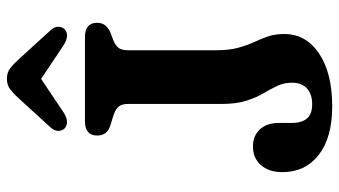

<svg xmlns="http://www.w3.org/2000/svg" viewBox="-233 -733 982 556"><g transform="rotate(-90 258.0 -455.0)"><path d="M437.5 -122.5Q437.5 -60 381 -22Q324.5 16 228 16Q137.5 16 87.5 -23Q37.5 -62 37.5 -128.5Q37.5 -167 57.8 -190.2Q78 -213.5 112 -213.5Q142 -213.5 161 -193.8Q180 -174 180 -138V-100.5Q180 -72.5 192.8 -57.2Q205.5 -42 234.5 -42Q263 -42 279.8 -57Q296.5 -72 296.5 -100.5Q296.5 -124 287.2 -143.2Q278 -162.5 265.8 -183.2Q253.5 -204 244.2 -232.8Q235 -261.5 235 -304V-576Q235 -595.5 225 -604.8Q215 -614 197 -619L172.5 -626.5Q143.5 -635.5 143.5 -664.5Q143.5 -700 185 -700H428.5Q470 -700 470 -664.5Q470 -638.5 442.5 -626.5L422.5 -619Q408 -614 399.2 -604.8Q390.5 -595.5 390.5 -576V-320Q390.5 -281.5 397.8 -255.8Q405 -230 414.2 -210Q423.5 -190 430.5 -169.8Q437.5 -149.5 437.5 -122.5ZM210 -761.5Q181.5 -744 164.5 -758.5Q158 -764.5 157 -776Q156 -787.5 167.5 -800L250 -890.5Q264.5 -906.5 277 -916.2Q289.5 -926 308 -926Q326.5 -926 338.8 -916.2Q351 -906.5 365.5 -890.5L448 -800Q459.5 -787.5 458.5 -776Q457.5 -764.5 451 -758.5Q434 -744 405.5 -761.5L307.5 -827Z"/></g></svg>

Font: Fraunces 9pt SuperSoft SemiBold
Style: Regular
Weight: 600
Version: Version 1.000;[0bf87f6ff]